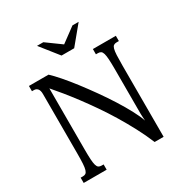

<svg xmlns="http://www.w3.org/2000/svg" viewBox="-203 -1074 1185 1234"><g transform="rotate(-30 389.0 -456.5)"><path d="M589.4 0Q563 -64 529.5 -127.2Q496.1 -190.4 459.5 -250.7Q422.9 -311 384 -367.2Q345.2 -423.3 308.1 -472.7Q271 -522 237.1 -563.7Q203.1 -605.5 175.8 -636.7V-184.6Q175.8 -138.7 177.5 -110.1Q179.2 -81.5 183.8 -65.9Q188.5 -50.3 196.8 -44.7Q205.1 -39.1 218.3 -39.1H233.4V0H63V-39.1H80.1Q92.8 -39.1 100.8 -44.7Q108.9 -50.3 113.8 -65.9Q118.7 -81.5 120.4 -110.1Q122.1 -138.7 122.1 -185.1V-626Q122.1 -652.3 111.8 -664.6Q101.6 -676.8 84.5 -676.8H69.8V-715.8H215.3Q241.2 -691.9 276.9 -650.9Q312.5 -609.9 351.6 -559.1Q390.6 -508.3 430.7 -451.9Q470.7 -395.5 505.4 -340.6Q540 -285.6 566.4 -236.1Q592.8 -186.5 605 -149.9Q604.5 -156.7 604 -165Q603.5 -173.3 603 -181.2Q602.5 -189 602.3 -195.6Q602.1 -202.1 602.1 -205.6V-531.2Q602.1 -577.1 600.3 -605.7Q598.6 -634.3 594 -649.9Q589.4 -665.5 581.1 -671.1Q572.8 -676.8 559.6 -676.8H544.4V-715.8H714.8V-676.8H697.8Q684.6 -676.8 676.3 -671.1Q668 -665.5 663.6 -649.9Q659.2 -634.3 657.7 -605.5Q656.2 -576.7 656.2 -530.8V0ZM399.4 -834 506.8 -913.1H552.7L442.9 -780.3H349.1L243.7 -913.1H290.5Z"/></g></svg>

Font: Arian Grqi
Style: Regular
Weight: 400
Designer: Ruben Hakobyan (Tarumian)
Foundry: Ruben Hakobyan (Tarumian)
Version: Version 1.003